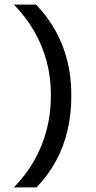

<svg xmlns="http://www.w3.org/2000/svg" viewBox="-20 -694 420 836"><path d="M201.5 -283.5Q201.5 -356.5 183.5 -425.2Q165.5 -494 129.8 -556.5Q94 -619 40.5 -674H137Q188.5 -620.5 222.5 -558.8Q256.5 -497 273.5 -428Q290.5 -359 290.5 -283.5V-274Q290.5 -196 274 -126Q257.5 -56 224 6Q190.5 68 139 122H40.5Q94.5 66.5 130 3.2Q165.5 -60 183.5 -130Q201.5 -200 201.5 -274Z"/></svg>

Font: Anek Gujarati Expanded
Style: Regular
Weight: 400
Width: 7
Designer: Mrunmayee Ghaisas (Gujarati), Yesha Goshar (Latin)
Foundry: Ek Type
Version: Version 1.003